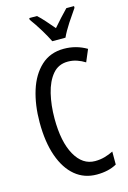

<svg xmlns="http://www.w3.org/2000/svg" viewBox="-140 -1009 726 1085"><g transform="rotate(-15 223.0 -466.5)"><path d="M292 -649Q237 -649 203 -608.5Q169 -568 153 -501.5Q137 -435 137 -357Q137 -221 180.5 -143.5Q224 -66 297 -66Q327 -66 353.5 -73.5Q380 -81 404 -93V-17Q356 10 287 10Q214 10 161 -34Q108 -78 79 -160.5Q50 -243 50 -358Q50 -460 76 -543Q102 -626 155.5 -675.5Q209 -725 289 -725Q361 -725 422 -689L392 -618Q370 -632 345 -640.5Q320 -649 292 -649ZM238 -783Q222 -816 197 -857Q172 -898 146 -933V-943H191Q210 -926 232.5 -900.5Q255 -875 277 -849Q303 -879 320.5 -898Q338 -917 363 -943H408V-933Q386 -902 358.5 -860Q331 -818 315 -783Z"/></g></svg>

Font: Noto Sans Lao ExtraCondensed
Style: Regular
Weight: 400
Width: 2
Designer: Monotype Design Team
Foundry: Monotype Imaging Inc.
Version: Version 2.003; ttfautohint (v1.8.4.7-5d5b)